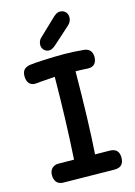

<svg xmlns="http://www.w3.org/2000/svg" viewBox="-139 -1020 763 1089"><g transform="rotate(-15 243.0 -476.0)"><path d="M449 -59Q449 -3 394 -3L93 -7Q66 -8 54 -24Q42 -40 42 -62Q42 -90 57 -104Q72 -118 93 -118L186 -117Q200 -344 202 -599L119 -593Q95 -590 84 -590Q62 -590 49.5 -605Q37 -620 37 -646Q37 -673 50 -685.5Q63 -698 86 -701Q105 -704 165 -707Q225 -710 284 -710Q338 -710 400 -704Q424 -702 436.5 -688Q449 -674 449 -650Q449 -625 436 -610Q423 -595 395 -596Q369 -598 324 -599Q322 -308 309 -115L395 -114Q449 -113 449 -59ZM169 -795Q169 -805 173.5 -816.5Q178 -828 187 -835L276 -920Q291 -935 302 -942Q313 -949 325 -949Q345 -949 357.5 -936.5Q370 -924 370 -904Q370 -879 349 -860L253 -774Q230 -752 211 -752Q193 -752 181 -764.5Q169 -777 169 -795Z"/></g></svg>

Font: Mali SemiBold
Style: Regular
Weight: 600
Designer: Kitiyaporn Chalermlarp | Katatrad Aksorn Co.,Ltd.
Foundry: Cadson Demak Co.,Ltd.
Version: Version 1.000; ttfautohint (v1.6)